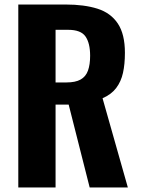

<svg xmlns="http://www.w3.org/2000/svg" viewBox="-20 -830 623 850"><path d="M61 0V-810H271Q353 -810 411.5 -791.5Q470 -773 501.5 -726Q533 -679 533 -596Q533 -546 524.5 -507.5Q516 -469 494.5 -440.5Q473 -412 434 -395L546 0H377L284 -367H226V0ZM226 -465H274Q314 -465 337 -478Q360 -491 369.5 -517.5Q379 -544 379 -583Q379 -639 358.5 -668.5Q338 -698 282 -698H226Z"/></svg>

Font: Oswald SemiBold
Style: Regular
Weight: 600
Designer: Vernon Adams
Foundry: Vernon Adams
Version: Version 4.103;gftools[0.9.33.dev8+g029e19f]